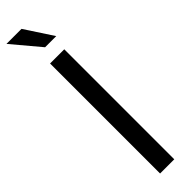

<svg xmlns="http://www.w3.org/2000/svg" viewBox="-309 -858 840 840"><g transform="rotate(-45 111.0 -438.0)"><path d="M104.3 -746.3 -4.8 -876.2H88.2L173.3 -746.3ZM69.5 0V-680.7H157.3V0Z"/></g></svg>

Font: Puralecka Narrow
Style: Regular
Weight: 400
Designer: Hector Gatti, Marcela Romero, Pablo Cosgaya and Nicolas Silva
Version: Version 1.004;PS 001.004;hotconv 1.0.70;makeotf.lib2.5.58329